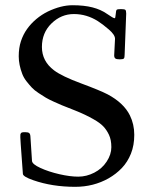

<svg xmlns="http://www.w3.org/2000/svg" viewBox="-20 -700 568 738"><path d="M418.9 -487.1 422.1 -551Q422.1 -566.2 398.3 -586.7Q374.5 -607.2 356 -618.9Q313 -646 264 -646Q215.1 -646 178.1 -610.1Q141.1 -574.2 141.1 -519.4Q141.1 -464.6 188 -429.4Q218.3 -406.7 291.4 -379.6Q364.5 -352.5 393.6 -337.4Q455.6 -304.4 479.2 -256.6Q496.1 -222.4 496.1 -181.9Q496.1 -141.4 483.3 -109.4Q470.5 -77.4 448.5 -54.3Q426.5 -31.2 397.5 -14.6Q339.6 18.1 269 18.1Q180.7 18.1 107.9 -7.3Q68.6 -21 68 -31.6Q67.4 -42.2 64.5 -79.1Q58.1 -164.1 58.1 -172.6Q58.1 -181.2 58.3 -183.1Q58.6 -185.1 60.1 -187.5Q62.3 -191.9 73 -191.9H77.9Q88.1 -191.9 92.3 -188.4Q96.4 -184.8 96.9 -175.3L103 -81.3Q104 -68.8 135.4 -54.4Q166.7 -40 207.9 -30.5Q249 -21 280.8 -21Q312.5 -21 342.3 -36.3Q372.1 -51.5 390 -78.9Q408 -106.2 408 -134.3Q408 -162.4 398.8 -181.9Q389.6 -201.4 376.5 -214.8Q363.3 -228.3 340.3 -241.2Q308.6 -259.5 268.7 -275.3Q228.8 -291 217.8 -295.5Q206.8 -300 186.9 -309.1Q167 -318.1 156 -324.7Q145 -331.3 128.5 -342.2Q112.1 -353 102.8 -362.9Q93.5 -372.8 82.4 -386.8Q71.3 -400.9 65.7 -415.5Q52 -451.2 52 -483.5Q52 -515.9 60.5 -541.7Q69.1 -567.6 84 -588.5Q98.9 -609.4 119.5 -626.7Q140.1 -644 164.1 -655.8Q214.6 -679.9 258.9 -679.9Q303.2 -679.9 335.4 -671.6Q367.7 -663.3 391.5 -646.6Q415.3 -629.9 420.9 -629.9Q423.6 -629.9 424.7 -644.8Q425.8 -659.7 428.6 -662.4Q431.4 -665 444.6 -665Q457.8 -665 461.4 -662.4Q465.1 -659.7 465.1 -647.9L459 -489Q459 -478.5 456.1 -475.2Q453.1 -471.9 440.4 -471.9Q427.7 -471.9 423.3 -475.3Q418.9 -478.8 418.9 -487.1Z"/></svg>

Font: Fanwood Text
Style: Regular
Weight: 400
Version: Version 1.1001